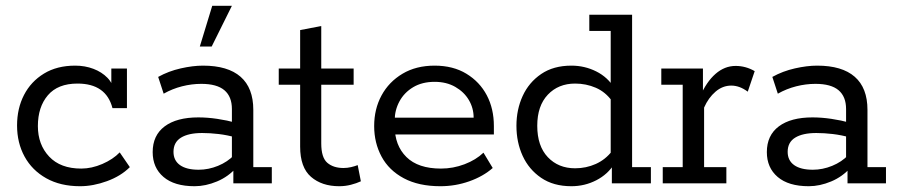

<svg xmlns="http://www.w3.org/2000/svg" viewBox="-20 -634 3101 664"><path d="M257 10Q189 10 140 -17.5Q91 -45 65 -92.5Q39 -140 39 -200Q39 -259 63 -305.5Q87 -352 132 -379.5Q177 -407 240 -407Q274 -407 303 -396Q332 -385 351.5 -365Q371 -345 375 -316L365 -314V-397H419V-260H369Q347 -345 248 -345Q180 -345 145.5 -304.5Q111 -264 111 -198Q111 -134 150 -92.5Q189 -51 261 -51Q297 -51 334 -67Q371 -83 394 -107L429 -56Q398 -25 350 -7.5Q302 10 257 10Z M653 10Q583 10 545.5 -22Q508 -54 508 -108Q508 -166 549.5 -197Q591 -228 666 -228Q697 -228 731 -223Q765 -218 798 -209L782 -199V-257Q782 -300 756 -322Q730 -344 676 -344Q643 -344 609.5 -335.5Q576 -327 546 -310L527 -368Q563 -388 605 -397.5Q647 -407 682 -407Q768 -407 812 -368.5Q856 -330 856 -254V-56H920V0H787V-63L798 -55Q770 -23 730.5 -6.5Q691 10 653 10ZM667 -47Q701 -47 734 -60.5Q767 -74 790 -98L782 -74V-179L798 -158Q766 -167 736 -170.5Q706 -174 679 -174Q632 -174 606 -158Q580 -142 580 -109Q580 -79 602.5 -63Q625 -47 667 -47ZM671 -473 714 -614H782L712 -473Z M1153 10Q1093 10 1055.5 -22.5Q1018 -55 1018 -127V-341H944V-397H1018V-530L1091 -544V-397H1203V-341H1091V-138Q1091 -89 1112 -71Q1133 -53 1168 -53Q1181 -53 1194 -56Q1207 -59 1217 -63L1228 -7Q1213 0 1193.5 5Q1174 10 1153 10Z M1503 10Q1428 10 1376.5 -17.5Q1325 -45 1299.5 -92.5Q1274 -140 1274 -198Q1274 -257 1299.5 -304Q1325 -351 1372 -379Q1419 -407 1483 -407Q1547 -407 1593 -379Q1639 -351 1663.5 -304.5Q1688 -258 1688 -198V-169H1318V-227H1618Q1618 -260 1601.5 -288Q1585 -316 1554.5 -333.5Q1524 -351 1483 -351Q1440 -351 1409 -332.5Q1378 -314 1361.5 -283.5Q1345 -253 1345 -218V-198Q1345 -131 1385.5 -91Q1426 -51 1505 -51Q1547 -51 1586.5 -66Q1626 -81 1652 -106L1684 -53Q1651 -24 1603 -7Q1555 10 1503 10Z M1956 10Q1894 10 1851.5 -19Q1809 -48 1787.5 -95Q1766 -142 1766 -199Q1766 -255 1787.5 -302Q1809 -349 1851.5 -378Q1894 -407 1956 -407Q2002 -407 2042 -387Q2082 -367 2105 -329L2092 -332V-527H2018V-583H2166V-56H2231V0H2096V-68H2105Q2082 -31 2042 -10.5Q2002 10 1956 10ZM1969 -52Q2007 -52 2040.5 -67Q2074 -82 2097 -112L2092 -80V-315L2097 -284Q2074 -316 2040.5 -330.5Q2007 -345 1969 -345Q1911 -345 1874.5 -306.5Q1838 -268 1838 -199Q1838 -129 1874.5 -90.5Q1911 -52 1969 -52Z M2272 0V-56H2341V-341H2267V-397H2411V-294L2401 -300Q2423 -351 2454.5 -378.5Q2486 -406 2524 -406Q2559 -406 2590 -388L2566 -317Q2551 -328 2537 -333Q2523 -338 2509 -338Q2479 -338 2454.5 -317Q2430 -296 2415 -262V-56H2492V0Z M2777 10Q2707 10 2669.5 -22Q2632 -54 2632 -108Q2632 -166 2673.5 -197Q2715 -228 2790 -228Q2821 -228 2855 -223Q2889 -218 2922 -209L2906 -199V-257Q2906 -300 2880 -322Q2854 -344 2800 -344Q2767 -344 2733.5 -335.5Q2700 -327 2670 -310L2651 -368Q2687 -388 2729 -397.5Q2771 -407 2806 -407Q2892 -407 2936 -368.5Q2980 -330 2980 -254V-56H3044V0H2911V-63L2922 -55Q2894 -23 2854.5 -6.5Q2815 10 2777 10ZM2791 -47Q2825 -47 2858 -60.5Q2891 -74 2914 -98L2906 -74V-179L2922 -158Q2890 -167 2860 -170.5Q2830 -174 2803 -174Q2756 -174 2730 -158Q2704 -142 2704 -109Q2704 -79 2726.5 -63Q2749 -47 2791 -47Z"/></svg>

Font: Rokkitt SemiBold
Style: Regular
Weight: 400
Version: Version 3.103